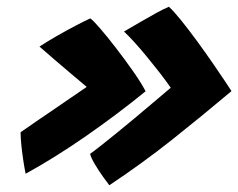

<svg xmlns="http://www.w3.org/2000/svg" viewBox="-20 -615 706 569"><path d="M97 -477Q120 -492 149.2 -508.8Q178.5 -525.5 205.2 -539.5Q232 -553.5 247.5 -560.5Q256 -555 277.2 -530.2Q298.5 -505.5 324.5 -471.8Q350.5 -438 374.5 -403.8Q398.5 -369.5 411.5 -344.5Q330 -278 237 -213.2Q144 -148.5 56 -100Q53 -114 49.5 -136.5Q46 -159 43.5 -182.8Q41 -206.5 41 -223Q44 -225 57.5 -234.5Q71 -244 91.5 -258Q112 -272 137 -289Q162 -306 187.8 -323.8Q213.5 -341.5 237 -357.5Q217.5 -374 191.2 -396Q165 -418 139.8 -439.8Q114.5 -461.5 97 -477ZM347.5 -521.5Q368 -533.5 393.2 -548.2Q418.5 -563 442.2 -576Q466 -589 480.5 -595Q494 -583 516 -555.8Q538 -528.5 562.8 -494.8Q587.5 -461 609.8 -428.8Q632 -396.5 647.5 -373.2Q663 -350 666 -345Q577 -270 489 -200.2Q401 -130.5 304 -66Q298.5 -73 285.5 -91Q272.5 -109 261 -128.5Q249.5 -148 247 -159Q259 -167.5 279.2 -183.5Q299.5 -199.5 325 -220.2Q350.5 -241 378.5 -264.2Q406.5 -287.5 434 -311Q461.5 -334.5 486 -355Q471.5 -376 453 -399.8Q434.5 -423.5 415.2 -447Q396 -470.5 378.2 -490Q360.5 -509.5 347.5 -521.5Z"/></svg>

Font: Grandstander Thin ExtraBold
Style: Italic
Weight: 800
Italic angle: -15°
Version: Version 1.200